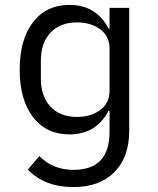

<svg xmlns="http://www.w3.org/2000/svg" viewBox="-20 -548 640 780"><path d="M505 -17Q505 90 445 151Q385 212 278 212Q162 212 93 141L140 86Q194 142 279 142Q425 142 425 -12V-98H421Q371 -2 262 -2Q168 -2 114 -72.5Q60 -143 60 -265Q60 -387 114 -457.5Q168 -528 262 -528Q371 -528 421 -432H425V-516H505ZM425 -179V-351Q425 -401 387 -429Q349 -457 293 -457Q224 -457 185 -415Q146 -373 146 -302V-228Q146 -157 185 -115Q224 -73 293 -73Q349 -73 387 -101Q425 -129 425 -179Z"/></svg>

Font: iA Writer Duo S
Style: Regular
Weight: 400
Designer: Mike Abbink, Paul van der Laan, Pieter van Rosmalen, Oliver Reichenstein
Foundry: Bold Monday and Information Architects Inc.
Version: Version 2.000